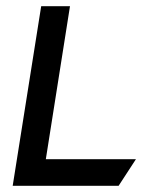

<svg xmlns="http://www.w3.org/2000/svg" viewBox="-20 -600 459 620"><path d="M21 0H363L419 -86H128L206 -580H113Z"/></svg>

Font: Charger Sport
Style: BdNrwObl
Weight: 700
Designer: Jasper
Foundry: Cannot Into Space Fonts
Version: Version 1.1